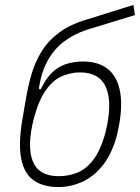

<svg xmlns="http://www.w3.org/2000/svg" viewBox="-20 -749 566 777"><path d="M216 8Q155 8 116.5 -19Q78 -46 66 -106Q54 -166 70 -262L84 -344Q93 -398 107 -447Q121 -496 147.5 -539.5Q174 -583 218.5 -616.5Q263 -650 331 -670L520 -729L526 -688L330 -628Q281 -612 240.5 -582Q200 -552 174 -505.5Q148 -459 138 -396V-388H145Q166 -432 191.5 -456Q217 -480 248 -490Q279 -500 317 -500Q384 -500 422.5 -464.5Q461 -429 468.5 -360Q476 -291 451 -193Q429 -119 392 -75Q355 -31 309.5 -11.5Q264 8 216 8ZM217 -36Q257 -36 292.5 -50Q328 -64 357 -101.5Q386 -139 406 -209Q436 -330 410 -393Q384 -456 304 -456Q266 -456 230.5 -440.5Q195 -425 166.5 -385.5Q138 -346 118 -274Q88 -158 112.5 -97Q137 -36 217 -36Z"/></svg>

Font: Nunito Sans 7pt Condensed ExtraLight
Style: Italic
Weight: 250
Width: 3
Italic angle: -9°
Designer: Vernon Adams
Foundry: Vernon Adams
Version: Version 3.101;gftools[0.9.27]